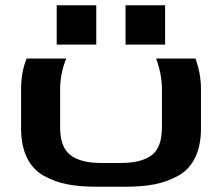

<svg xmlns="http://www.w3.org/2000/svg" viewBox="-20 -708 842 728"><path d="M208 -370V-225Q208 -150 247 -120Q286 -90 364 -90H437Q516 -90 555 -119.5Q594 -149 594 -225V-370Q594 -426 572 -486H721Q742 -430 742 -370V-221Q742 -155 719.5 -109.5Q697 -64 654.5 -41Q612 -18 565 -9Q518 0 456 0H345Q283 0 236 -9Q189 -18 147 -41Q105 -64 82.5 -109.5Q60 -155 60 -221V-370Q60 -435 81 -486H231Q208 -428 208 -370ZM345 -688V-539H195V-688ZM606 -688V-539H456V-688Z"/></svg>

Font: Aneo
Style: Bold
Weight: 700
Designer: Anastasios Pappas
Foundry: Anastasios Pappas
Version: Version 1.000